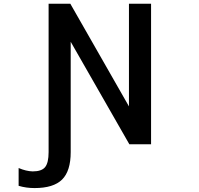

<svg xmlns="http://www.w3.org/2000/svg" viewBox="-20 -751 1040 1001"><path d="M652.3 -731.4H767.6V1H654.3L348.6 -533.2V42Q348.6 140.6 303.7 185.1Q258.8 229.5 160.2 229.5Q116.2 229.5 77.1 217.8V125Q116.2 141.6 150.4 142.6Q197.3 142.6 215.3 120.1Q233.4 97.7 233.4 42V-731.4H346.7L652.3 -196.3Z"/></svg>

Font: GenEi Gothic M SemiBold
Style: Regular
Weight: 500
Designer: o_tamon (Modified); [Source Han Sans]
Ryoko NISHIZUKA  (kana & ideographs); Paul D. Hunt (Latin, Greek & Cyrillic); Wenl
Version: Version 1.1a;Original Version 1.004